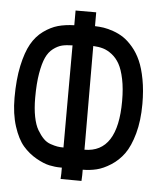

<svg xmlns="http://www.w3.org/2000/svg" viewBox="-48 -681 615 724"><g transform="rotate(5 259.0 -319.0)"><path d="M209 -43.5Q209 -43.5 203.6 -43.5Q183.1 -43.5 161.4 -48.1Q139.6 -52.7 111.1 -68.8Q82.5 -85 60.5 -110.4Q38.6 -135.7 23.4 -182.6Q8.3 -229.5 8.3 -290.5Q8.3 -359.9 19.5 -412.1Q30.8 -464.4 48.6 -495.8Q66.4 -527.3 93.5 -546.9Q120.6 -566.4 147.7 -574Q174.8 -581.5 209 -582.5V-638.2H287.1V-585.9Q304.2 -585.4 320.3 -583Q336.4 -580.6 357.4 -573.2Q378.4 -565.9 396.2 -554Q414.1 -542 432.1 -520.8Q450.2 -499.5 462.6 -471.4Q475.1 -443.4 482.9 -401.6Q490.7 -359.9 490.7 -309.1Q490.7 -245.6 477.1 -196.5Q463.4 -147.5 442.9 -119.1Q422.4 -90.8 394 -72.8Q365.7 -54.7 340.3 -48.6Q314.9 -42.5 288.1 -42.5V-22.5L287.1 0L208 -0.5Q209 -16.1 209 -21.5ZM288.1 -118.2Q413.6 -118.2 413.6 -313.5Q413.6 -360.8 406.2 -396.2Q398.9 -431.6 387.2 -452.6Q375.5 -473.6 358.4 -486.8Q341.3 -500 324.5 -504.9Q307.6 -509.8 287.1 -510.7Q288.1 -329.1 288.1 -147ZM208.5 -119.6Q208.5 -184.1 208.7 -323.2Q209 -462.4 209 -506.3Q185.5 -505.9 169.4 -502Q153.3 -498 136.5 -485.4Q119.6 -472.7 109.4 -450.4Q99.1 -428.2 92.5 -389.6Q85.9 -351.1 85.9 -297.4Q85.9 -256.8 92 -225.8Q98.1 -194.8 109.1 -176.3Q120.1 -157.7 132.1 -145.5Q144 -133.3 159.4 -128.2Q174.8 -123 185.3 -121.3Q195.8 -119.6 208.5 -119.6Z"/></g></svg>

Font: FantasqueSansM Nerd Font
Style: Regular
Weight: 400
Monospace: yes
Designer: Jany Belluz
Version: Version 1.8.0 ; ttfautohint (v1.8.2);Nerd Fonts 3.4.0